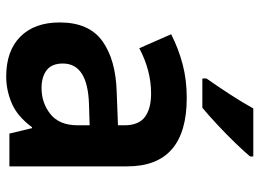

<svg xmlns="http://www.w3.org/2000/svg" viewBox="-126 -680 816 603"><g transform="rotate(90 281.5 -378.0)"><path d="M220 10Q139 10 94.5 -34.5Q50 -79 50 -158Q50 -250 108.5 -292Q167 -334 268 -337L373 -341V-361Q373 -406 347 -425.5Q321 -445 273 -445Q201 -445 131 -408L87 -508Q132 -531 181 -544Q230 -557 287 -557Q502 -557 502 -370V0H399L382 -71H379Q345 -25 304 -7.5Q263 10 220 10ZM256 -101Q303 -101 338 -129Q373 -157 373 -215V-252L307 -250Q179 -246 179 -168Q179 -133 200 -117Q221 -101 256 -101ZM226 -619Q250 -653 276 -693Q302 -733 320 -766H471V-756Q456 -738 429 -710Q402 -682 372 -654Q342 -626 318 -606H226Z"/></g></svg>

Font: Noto Sans Mono SemiCondensed
Style: Bold
Weight: 700
Width: 4
Designer: Monotype Design Team
Foundry: Monotype Imaging Inc.
Version: Version 2.014